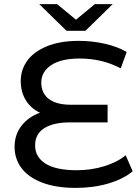

<svg xmlns="http://www.w3.org/2000/svg" viewBox="-20 -907 684 935"><path d="M626 -73Q581 -35 508 -13.5Q435 8 349 8Q253 8 186 -17.5Q119 -43 85 -88Q51 -133 51 -192Q51 -252 85.5 -295.5Q120 -339 175 -358Q131 -378 106 -418.5Q81 -459 81 -512Q81 -567 112.5 -611Q144 -655 208 -681.5Q272 -708 364 -708Q429 -708 490.5 -694Q552 -680 597 -654L568 -574Q478 -622 368 -622Q277 -622 229 -589.5Q181 -557 181 -505Q181 -453 218 -425Q255 -397 324 -397H504V-311H320Q241 -311 196 -283Q151 -255 151 -199Q151 -142 202 -110Q253 -78 354 -78Q424 -78 487.5 -97.5Q551 -117 592 -151ZM529 -887 396 -757H304L171 -887H258L350 -811L442 -887Z"/></svg>

Font: Montserrat Alternates Medium
Style: Regular
Weight: 500
Designer: Julieta Ulanovsky
Foundry: Julieta Ulanovsky
Version: Version 7.200